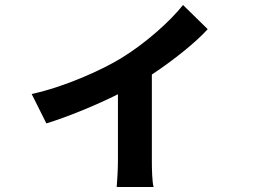

<svg xmlns="http://www.w3.org/2000/svg" viewBox="-20 -662 1040 770"><path d="M107 -285 166 -167C253 -194 365 -240 453 -284V-20C453 15 450 68 448 88H596C590 68 589 15 589 -20V-363C678 -422 766 -493 813 -545L714 -642C663 -577 562 -487 465 -428C386 -380 237 -313 107 -285Z"/></svg>

Font: Source Han Sans JP
Style: Bold
Weight: 700
Designer: Ryoko NISHIZUKA 西塚涼子 (kana, bopomofo & ideographs); Paul D. Hunt (Latin, Greek & Cyrillic); Sandoll Communications 산돌커뮤니
Foundry: Adobe
Version: Version 2.002;hotconv 1.0.116;makeotfexe 2.5.65601